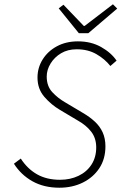

<svg xmlns="http://www.w3.org/2000/svg" viewBox="-20 -864 640 896"><path d="M257 12Q185 12 131.5 -18Q78 -48 45 -100L77 -124Q108 -76 153 -50.5Q198 -25 260 -25Q308 -25 346.5 -43.5Q385 -62 407 -96Q429 -130 429 -176Q429 -219 406 -249Q383 -279 344 -301L260 -351Q219 -375 187 -412Q155 -449 155 -502Q155 -548 179 -586.5Q203 -625 245.5 -648Q288 -671 344 -671Q405 -671 452 -644.5Q499 -618 524 -581L495 -556Q470 -588 430.5 -611Q391 -634 338 -634Q296 -634 265 -615.5Q234 -597 216 -567.5Q198 -538 198 -507Q198 -462 224 -434Q250 -406 283 -387L367 -337Q398 -319 422 -297Q446 -275 459 -246.5Q472 -218 472 -181Q472 -122 443.5 -79Q415 -36 366.5 -12Q318 12 257 12ZM348 -709 254 -825 276 -842 371 -743H375L507 -844L527 -824L392 -709Z"/></svg>

Font: Source Code Pro ExtraLight Light
Style: Italic
Weight: 300
Italic angle: -11°
Monospace: yes
Version: Version 1.016;hotconv 1.0.116;makeotfexe 2.5.65601